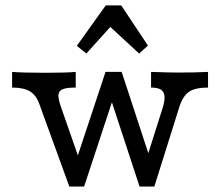

<svg xmlns="http://www.w3.org/2000/svg" viewBox="-20 -677 812 701"><path d="M24.2 -357.3V-414.5Q59.7 -411.3 148.4 -411.3Q224.2 -411.3 256.5 -414.5V-357.3Q224.2 -357.3 209.7 -351.6Q195.2 -346 193.5 -331.9Q191.9 -317.7 201.6 -289.5L271 -90.3L256.5 -86.3L365.3 -414.5L412.9 -377.4L287.1 4H233.1L123.4 -297.6Q112.1 -329.8 89.1 -343.5Q66.1 -357.3 24.2 -357.3ZM381.5 -325 365.3 -414.5H424.2L531.5 -87.1L509.7 -80.6L573.4 -281.5Q582.3 -308.9 580.6 -325.8Q579 -342.7 566.9 -350Q554.8 -357.3 531.5 -357.3V-414.5Q599.2 -412.1 631.5 -412.1Q696 -412.1 739.5 -414.5V-357.3Q692.7 -357.3 670.2 -341.9Q647.6 -326.6 634.7 -286.3L543.5 4H489.5ZM260.5 -509.7 366.1 -657.3H422.6L520.2 -510.5L487.9 -481.5L358.9 -600.8L412.9 -612.1L295.2 -481.5Z"/></svg>

Font: Playfair Micro SmCond SmLight
Style: Regular
Weight: 360
Width: 4
Designer: Claus Eggers Sørensen
Foundry: Claus Eggers Sørensen
Version: Version 2.100;Glyphs 3.2 (3219)